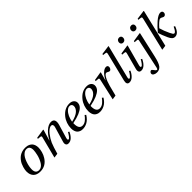

<svg xmlns="http://www.w3.org/2000/svg" viewBox="206 -2032 3563 3563"><g transform="rotate(-45 1987.5 -250.0)"><path d="M84 -168.9Q84 -189 87.6 -214.4Q91.3 -239.7 100.8 -272.2Q110.4 -304.7 124.8 -336.2Q139.2 -367.7 162.8 -397.9Q186.5 -428.2 215.8 -451.2Q245.1 -474.1 287.1 -488Q329.1 -502 377.9 -502Q403.8 -502 427.7 -497.3Q451.7 -492.7 475.8 -480.2Q500 -467.8 517.6 -448.5Q535.2 -429.2 546.1 -398.2Q557.1 -367.2 557.1 -327.1Q557.1 -281.2 541.5 -223.6Q525.9 -166 494.1 -116.2Q413.1 12.2 268.1 12.2Q176.8 12.2 130.4 -36.6Q84 -85.4 84 -168.9ZM181.2 -128.9Q181.2 -76.2 204.1 -49.6Q227.1 -22.9 271 -22.9Q303.7 -22.9 332.5 -43Q361.3 -63 381.1 -95.2Q400.9 -127.4 416.7 -165.8Q432.6 -204.1 441.7 -242.7Q450.7 -281.2 455.3 -311.8Q460 -342.3 460 -361.8Q460 -466.8 377 -466.8Q339.4 -466.8 306.2 -441.9Q272.9 -417 250.7 -378.9Q228.5 -340.8 212.4 -294.4Q196.3 -248 188.7 -205.3Q181.2 -162.6 181.2 -128.9Z M634.8 12.2 739.7 -397Q747.1 -420.9 744.4 -432.1Q741.7 -443.4 724.6 -444.8L662.6 -450.2L668.5 -474.1L851.6 -502L856.4 -497.1L791.5 -278.8H794.4Q842.3 -372.1 914.1 -437Q985.8 -502 1054.7 -502Q1084.5 -502 1103.5 -490.5Q1122.6 -479 1129.6 -458.7Q1136.7 -438.5 1135.5 -413.1Q1134.3 -387.7 1125.5 -356.9L1047.9 -95.2Q1032.7 -40 1057.6 -40Q1076.2 -40 1102.5 -75Q1128.9 -109.9 1147.5 -146L1171.4 -131.8Q1143.1 -68.4 1101.3 -28.1Q1059.6 12.2 1006.8 12.2Q967.8 12.2 954.8 -15.9Q941.9 -43.9 955.6 -85.9L1041.5 -378.9Q1050.8 -408.2 1042.5 -429.2Q1034.2 -450.2 1008.8 -450.2Q980 -450.2 946.8 -426.3Q913.6 -402.3 884.8 -365.7Q856 -329.1 832.8 -290.8Q809.6 -252.4 794.4 -217.8Q762.7 -141.6 722.7 0Z M1234.4 -151.9Q1234.4 -215.3 1256.1 -277.6Q1277.8 -339.8 1317.4 -388.2Q1409.7 -502 1536.1 -502Q1594.7 -502 1627.4 -473.1Q1660.2 -444.3 1660.2 -401.9Q1660.2 -348.1 1618.2 -306.2Q1581.5 -272 1516.4 -243.9Q1451.2 -215.8 1334.5 -191.9Q1333.5 -185.1 1333.5 -175.8Q1333.5 -37.1 1424.3 -37.1Q1450.7 -37.1 1475.6 -47.4Q1500.5 -57.6 1522.5 -77.4Q1544.4 -97.2 1557.9 -112.3Q1571.3 -127.4 1589.4 -150.9L1612.3 -130.9Q1587.9 -90.8 1558.6 -62Q1529.3 -33.2 1499.3 -17.6Q1469.2 -2 1440.9 5.1Q1412.6 12.2 1383.3 12.2Q1363.8 12.2 1345.5 8.8Q1327.1 5.4 1306.2 -5.4Q1285.2 -16.1 1270 -33.4Q1254.9 -50.8 1244.6 -81.3Q1234.4 -111.8 1234.4 -151.9ZM1336.4 -226.1Q1397.5 -239.3 1443.1 -259.8Q1488.8 -280.3 1515.1 -304.7Q1541.5 -329.1 1554 -355Q1566.4 -380.9 1566.4 -408.2Q1566.4 -434.6 1550.5 -450.7Q1534.7 -466.8 1508.3 -466.8Q1469.7 -466.8 1432.6 -431.9Q1395.5 -397 1370.4 -341.8Q1345.2 -286.6 1336.4 -226.1Z M1687 -151.9Q1687 -215.3 1708.7 -277.6Q1730.5 -339.8 1770 -388.2Q1862.3 -502 1988.8 -502Q2047.4 -502 2080.1 -473.1Q2112.8 -444.3 2112.8 -401.9Q2112.8 -348.1 2070.8 -306.2Q2034.2 -272 1969 -243.9Q1903.8 -215.8 1787.1 -191.9Q1786.1 -185.1 1786.1 -175.8Q1786.1 -37.1 1877 -37.1Q1903.3 -37.1 1928.2 -47.4Q1953.1 -57.6 1975.1 -77.4Q1997.1 -97.2 2010.5 -112.3Q2023.9 -127.4 2042 -150.9L2064.9 -130.9Q2040.5 -90.8 2011.2 -62Q1981.9 -33.2 1951.9 -17.6Q1921.9 -2 1893.6 5.1Q1865.2 12.2 1835.9 12.2Q1816.4 12.2 1798.1 8.8Q1779.8 5.4 1758.8 -5.4Q1737.8 -16.1 1722.7 -33.4Q1707.5 -50.8 1697.3 -81.3Q1687 -111.8 1687 -151.9ZM1789.1 -226.1Q1850.1 -239.3 1895.8 -259.8Q1941.4 -280.3 1967.8 -304.7Q1994.1 -329.1 2006.6 -355Q2019 -380.9 2019 -408.2Q2019 -434.6 2003.2 -450.7Q1987.3 -466.8 1960.9 -466.8Q1922.4 -466.8 1885.3 -431.9Q1848.1 -397 1823 -341.8Q1797.9 -286.6 1789.1 -226.1Z M2163.6 12.2 2255.4 -397Q2261.7 -420.9 2259.5 -432.1Q2257.3 -443.4 2240.7 -444.8L2178.7 -450.2L2184.6 -474.1L2356.4 -502L2361.3 -497.1L2316.4 -331.1H2318.4Q2358.4 -411.1 2406.7 -456.5Q2455.1 -502 2497.6 -502Q2521 -502 2532.2 -490.5Q2543.5 -479 2542.5 -458Q2542.5 -435.5 2528.1 -415.8Q2513.7 -396 2495.6 -396Q2479.5 -396 2460.2 -408.4Q2440.9 -420.9 2425.8 -420.9Q2397 -420.9 2362.8 -361.3Q2328.6 -301.8 2301.8 -204.1Q2293 -171.9 2274.7 -98.6Q2256.3 -25.4 2249.5 0Z M2557.6 -85.9 2694.3 -639.2Q2701.2 -668.5 2697.3 -677Q2693.4 -685.5 2674.3 -688L2617.2 -694.8L2623.5 -717.8L2802.2 -742.2L2807.6 -736.8L2646.5 -94.2Q2639.6 -69.3 2641.6 -54.7Q2643.6 -40 2656.2 -40Q2672.9 -40 2701.2 -74.2Q2729.5 -108.4 2748.5 -146L2772.5 -131.8Q2746.1 -70.8 2702.4 -29.3Q2658.7 12.2 2609.4 12.2Q2570.3 12.2 2558.3 -14.2Q2546.4 -40.5 2557.6 -85.9Z M2991.2 -648.9Q2991.2 -675.3 3008.5 -695.1Q3025.9 -714.8 3056.2 -714.8Q3079.1 -714.8 3094.5 -701.2Q3109.9 -687.5 3109.9 -660.2Q3109.9 -629.9 3092.5 -611.3Q3075.2 -592.8 3045.9 -592.8Q3022.5 -592.8 3006.8 -607.4Q2991.2 -622.1 2991.2 -648.9ZM2867.2 -85.9 2951.2 -398.9Q2958 -425.3 2954.1 -434.3Q2950.2 -443.4 2930.2 -444.8L2873 -450.2L2878.9 -474.1L3061 -502L3065.9 -497.1L2957 -95.2Q2941.9 -40 2967.3 -40Q2985.8 -40 3012.2 -75Q3038.6 -109.9 3057.1 -146L3081.1 -131.8Q3052.7 -68.8 3011 -28.3Q2969.2 12.2 2918.9 12.2Q2879.9 12.2 2867.2 -15.4Q2854.5 -43 2867.2 -85.9Z M3310.1 -648.9Q3310.1 -675.3 3327.4 -695.1Q3344.7 -714.8 3375 -714.8Q3397.9 -714.8 3413.6 -701.2Q3429.2 -687.5 3429.2 -660.2Q3429.2 -629.9 3411.6 -611.3Q3394 -592.8 3364.7 -592.8Q3341.3 -592.8 3325.7 -607.4Q3310.1 -622.1 3310.1 -648.9ZM3003.9 184.1Q3003.9 165.5 3018.1 149.7Q3032.2 133.8 3048.8 133.8Q3062 133.8 3075.2 153.8Q3110.8 207 3131.8 207Q3148.4 207 3154.8 175.8L3276.9 -395Q3283.7 -421.4 3281.5 -432.4Q3279.3 -443.4 3262.2 -444.8L3200.2 -450.2L3206.1 -474.1L3384.8 -502L3390.1 -497.1L3276.9 2.9Q3246.1 140.1 3206.1 191.9Q3166 242.2 3099.1 242.2Q3060.1 242.2 3032.2 225.6Q3004.4 209 3003.9 184.1Z M3464.4 12.2 3619.6 -639.2Q3626 -668.5 3622.3 -677Q3618.7 -685.5 3599.6 -688L3542.5 -694.8L3548.3 -717.8L3727.5 -742.2L3732.4 -736.8L3556.6 0ZM3627.4 -267.1Q3702.1 -358.4 3782.7 -428.2Q3869.6 -502 3922.4 -502Q3974.6 -502 3974.6 -453.1Q3974.6 -433.6 3960.2 -416.3Q3945.8 -398.9 3925.8 -398.9Q3912.1 -398.9 3897.5 -407.2Q3867.2 -425.8 3848.6 -425.8Q3825.2 -425.8 3783 -387.2Q3740.7 -348.6 3706.5 -309.1Q3734.9 -210 3781.7 -113.8Q3800.8 -74.2 3812.7 -58.6Q3824.7 -43 3837.4 -43Q3856.4 -43 3875.7 -68.1Q3895 -93.3 3917.5 -142.1L3942.4 -128.9Q3892.6 12.2 3804.7 12.2Q3770 12.2 3745.6 -10.5Q3721.2 -33.2 3698.7 -83Q3651.4 -187 3627.4 -267.1Z"/></g></svg>

Font: Linguistics Pro
Style: Italic
Weight: 400
Italic angle: -12°
Designer: Stefan Peev, Context Ltd
Foundry: Stefan Peev, Context Ltd
Version: Version 001.000